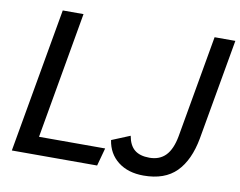

<svg xmlns="http://www.w3.org/2000/svg" viewBox="-78 -815 1162 929"><g transform="rotate(10 503.0 -350.5)"><path d="M33 0 158 -710H260L151 -88H476L452 0ZM681 9Q605 9 556 -29Q507 -67 497 -133L587 -170Q595 -124 621 -102.5Q647 -81 694 -81Q744 -81 774 -112Q804 -143 816 -209L904 -710H1006L919 -216Q899 -106 842 -48.5Q785 9 681 9Z"/></g></svg>

Font: Livvic Medium
Style: Italic
Weight: 500
Italic angle: -10°
Designer: Jacques Le Bailly, Baron von Fonthausen
Version: Version 1.001; ttfautohint (v1.8.2)